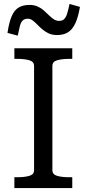

<svg xmlns="http://www.w3.org/2000/svg" viewBox="-20 -955 439 975"><path d="M153 -91V-620Q153 -642 129 -649Q105 -656 68 -656H53V-710H347V-656H331Q294 -656 270 -649Q246 -642 246 -620V-91Q246 -69 270 -62Q294 -55 331 -55H347V0H53V-55H68Q105 -55 129 -62Q153 -69 153 -91ZM270 -777Q245 -777 227 -785.5Q209 -794 194.5 -806.5Q180 -819 168.5 -831Q157 -843 145.5 -851.5Q134 -860 121 -860Q105 -860 95.5 -851Q86 -842 81 -823Q76 -804 70 -774L18 -788Q26 -842 39.5 -873Q53 -904 75 -917Q97 -930 130 -930Q153 -930 171 -922Q189 -914 202.5 -902Q216 -890 228.5 -877.5Q241 -865 253.5 -857Q266 -849 280 -849Q297 -849 306 -858Q315 -867 321 -886Q327 -905 333 -935L386 -920Q377 -867 362 -835.5Q347 -804 324.5 -790.5Q302 -777 270 -777Z"/></svg>

Font: Roboto Serif
Style: Regular
Weight: 400
Designer: Greg Gazdowicz
Foundry: Commercial Type
Version: Version 1.008